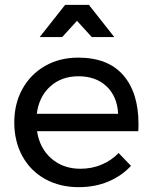

<svg xmlns="http://www.w3.org/2000/svg" viewBox="-20 -770 628 793"><path d="M552 -258Q552 -238 551 -228H133Q144 -157 192.5 -115Q241 -73 312 -73Q359 -73 399.5 -90Q440 -107 470 -138L521 -85Q482 -43 427 -20Q372 3 305 3Q227 3 166.5 -30.5Q106 -64 72.5 -125Q39 -186 39 -264Q39 -342 72.5 -402.5Q106 -463 166 -497.5Q226 -532 303 -532Q426 -532 489 -459.5Q552 -387 552 -258ZM468 -300Q464 -372 420 -413.5Q376 -455 304 -455Q234 -455 187.5 -413Q141 -371 132 -300ZM452 -617H359L298 -684L237 -617H144L249 -750H347Z"/></svg>

Font: Montserrat arm2
Style: Regular
Weight: 400
Designer: Julieta Ulanovsky
Foundry: Julieta Ulanovsky
Version: Version 6.000